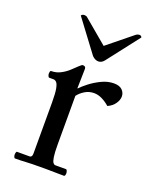

<svg xmlns="http://www.w3.org/2000/svg" viewBox="-131 -757 654 831"><g transform="rotate(20 195.5 -341.5)"><path d="M194 -376Q206 -389 228 -406Q250 -423 278 -436.5Q306 -450 334 -450Q360 -450 372.5 -437.5Q385 -425 385 -408Q385 -392 373.5 -375Q362 -358 340 -348Q323 -363 304.5 -372Q286 -381 268 -381Q245 -381 226 -369.5Q207 -358 195 -342V-118Q195 -80 198 -61Q201 -42 206 -36Q211 -30 216 -30H265Q269 -30 271 -24Q273 -18 273 -13Q273 -9 271.5 -4.5Q270 0 267 0Q240 0 223.5 -0.5Q207 -1 193 -1Q179 -1 158 -1Q115 -1 93 0.5Q71 2 42 2Q39 2 37 -3.5Q35 -9 35 -13Q35 -18 36.5 -23Q38 -28 40 -28H98Q110 -28 110 -45V-280Q110 -323 106 -343.5Q102 -364 95.5 -370.5Q89 -377 82 -377H62Q59 -377 56.5 -382.5Q54 -388 54 -393Q54 -396 55 -401.5Q56 -407 60 -407Q83 -407 103 -417.5Q123 -428 138.5 -442.5Q154 -457 165 -467.5Q176 -478 180 -478Q194 -478 194 -466Q194 -438 193 -419.5Q192 -401 192 -376ZM236 -587 347 -677Q356 -685 366 -685Q374 -685 377 -677L263 -530Q252 -516 237 -516Q222 -516 208 -530L98 -677Q98 -677 101.5 -680.5Q105 -684 112 -684Q116 -684 120 -683Q124 -682 129 -677Z"/></g></svg>

Font: Sedan
Style: Regular
Weight: 400
Designer: Sebastian Salazar
Foundry: Sebastian Salazar
Version: Version 1.100; ttfautohint (v1.8.4.7-5d5b)